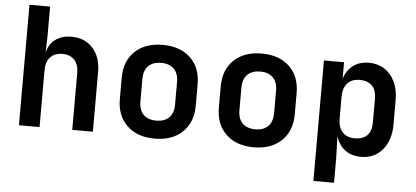

<svg xmlns="http://www.w3.org/2000/svg" viewBox="-57 -855 2514 1159"><g transform="rotate(5 1200.0 -275.0)"><path d="M77 0V-730H202V-550L199 -448Q209 -500 248 -530Q287 -560 347 -560Q428 -560 476.5 -506Q525 -452 525 -361V0H400V-346Q400 -397 373.5 -424.5Q347 -452 302 -452Q255 -452 228.5 -424Q202 -396 202 -344V0Z M900 9Q794 9 732 -50.5Q670 -110 670 -211V-339Q670 -441 732 -500Q794 -559 900 -559Q1006 -559 1068 -500Q1130 -441 1130 -339V-211Q1130 -110 1068 -50.5Q1006 9 900 9ZM900 -100Q950 -100 977.5 -127.5Q1005 -155 1005 -207V-343Q1005 -395 977.5 -422.5Q950 -450 900 -450Q850 -450 822.5 -422.5Q795 -395 795 -343V-207Q795 -155 822.5 -127.5Q850 -100 900 -100Z M1500 9Q1394 9 1332 -50.5Q1270 -110 1270 -211V-339Q1270 -441 1332 -500Q1394 -559 1500 -559Q1606 -559 1668 -500Q1730 -441 1730 -339V-211Q1730 -110 1668 -50.5Q1606 9 1500 9ZM1500 -100Q1550 -100 1577.5 -127.5Q1605 -155 1605 -207V-343Q1605 -395 1577.5 -422.5Q1550 -450 1500 -450Q1450 -450 1422.5 -422.5Q1395 -395 1395 -343V-207Q1395 -155 1422.5 -127.5Q1450 -100 1500 -100Z M1877 180V-550H1999V-449Q2014 -501 2053 -530.5Q2092 -560 2150 -560Q2203 -560 2243.5 -534Q2284 -508 2306.5 -460.5Q2329 -413 2329 -350V-201Q2329 -106 2280 -48Q2231 10 2150 10Q2092 10 2052.5 -20Q2013 -50 1998 -104L2002 26V180ZM2103 -98Q2151 -98 2177.5 -124Q2204 -150 2204 -204V-346Q2204 -400 2177.5 -426Q2151 -452 2103 -452Q2055 -452 2028.5 -423Q2002 -394 2002 -341V-209Q2002 -156 2028.5 -127Q2055 -98 2103 -98Z"/></g></svg>

Font: Pitagon Sans Mono
Style: Bold
Weight: 700
Monospace: yes
Designer: Travis Tran
Foundry: Pitagon
Version: Version 1.001; ttfautohint (v1.8.4.7-5d5b);gftools[0.9.26]